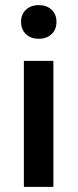

<svg xmlns="http://www.w3.org/2000/svg" viewBox="-20 -728 302 748"><path d="M73 0V-491H188V0ZM131 -577Q100 -577 81 -595Q62 -613 62 -643Q62 -672 81 -690Q100 -708 131 -708Q162 -708 181 -690Q200 -672 200 -643Q200 -613 181 -595Q162 -577 131 -577Z"/></svg>

Font: Source Sans Pro SemiBold
Style: Regular
Weight: 600
Designer: Paul D. Hunt
Foundry: Adobe Systems Incorporated
Version: Version 2.045;hotconv 1.0.109;makeotfexe 2.5.65596